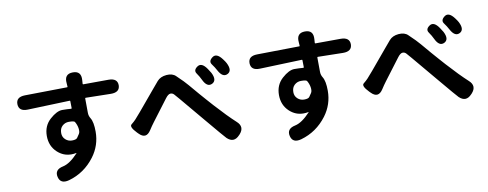

<svg xmlns="http://www.w3.org/2000/svg" viewBox="-69 -1152 3999 1572"><g transform="rotate(-10 1930.0 -365.5)"><path d="M399 64Q326 84 311 22Q296 -41 370 -56Q427 -68 496 -142Q499 -146 494 -145Q476 -141 454 -141Q389 -141 339 -187Q282 -240 282 -324Q282 -408 340 -460Q398 -512 443 -512Q482 -512 517 -509Q522 -509 522 -514L521 -571Q521 -576 516 -576L167 -564Q92 -561 90 -622Q89 -682 164 -683L515 -688Q520 -688 519 -693L517 -722Q509 -799 581 -800Q653 -801 647 -724L645 -694Q645 -689 650 -689L859 -690Q934 -690 934 -631Q933 -572 858 -573L650 -577Q645 -577 645 -572L646 -453Q646 -427 660 -405Q682 -370 682 -290Q682 -176 614 -85Q530 27 399 64ZM479 -252Q514 -252 523.5 -265.5Q533 -279 543.5 -295Q554 -311 549 -343Q544 -372 529 -397Q523 -407 479 -407Q448 -407 425 -386Q402 -365 402 -327Q402 -294 425 -273Q448 -252 479 -252Z M1833 -57Q1782 -2 1728 -53Q1716 -64 1577 -230L1405 -435Q1381 -463 1368.5 -477Q1356 -491 1338 -490Q1320 -489 1298 -460L1165 -284Q1143 -255 1124 -225Q1080 -156 1024 -214L1014 -224Q960 -280 982 -297.5Q1004 -315 1019 -331Q1044 -358 1067 -386L1206 -552Q1230 -581 1255 -610Q1282 -641 1332.5 -645.5Q1383 -650 1411 -622Q1437 -596 1464 -570Q1480 -555 1570 -448L1620 -391Q1644 -363 1669 -336Q1767 -228 1833 -168Q1889 -118 1838 -62ZM1689 -510Q1645 -489 1613 -557Q1600 -585 1579 -615Q1558 -645 1596 -671Q1634 -697 1676 -635Q1693 -610 1699 -599Q1733 -532 1689 -510ZM1828 -567Q1785 -545 1750 -611Q1736 -638 1714.5 -667Q1693 -696 1730 -724Q1767 -752 1812 -692Q1830 -668 1836 -656Q1870 -589 1828 -567Z M2329 64Q2256 84 2241 22Q2226 -41 2300 -56Q2357 -68 2426 -142Q2429 -146 2424 -145Q2406 -141 2384 -141Q2319 -141 2269 -187Q2212 -240 2212 -324Q2212 -408 2270 -460Q2328 -512 2373 -512Q2412 -512 2447 -509Q2452 -509 2452 -514L2451 -571Q2451 -576 2446 -576L2097 -564Q2022 -561 2020 -622Q2019 -682 2094 -683L2445 -688Q2450 -688 2449 -693L2447 -722Q2439 -799 2511 -800Q2583 -801 2577 -724L2575 -694Q2575 -689 2580 -689L2789 -690Q2864 -690 2864 -631Q2863 -572 2788 -573L2580 -577Q2575 -577 2575 -572L2576 -453Q2576 -427 2590 -405Q2612 -370 2612 -290Q2612 -176 2544 -85Q2460 27 2329 64ZM2409 -252Q2444 -252 2453.5 -265.5Q2463 -279 2473.5 -295Q2484 -311 2479 -343Q2474 -372 2459 -397Q2453 -407 2409 -407Q2378 -407 2355 -386Q2332 -365 2332 -327Q2332 -294 2355 -273Q2378 -252 2409 -252Z M3763 -57Q3712 -2 3658 -53Q3646 -64 3507 -230L3335 -435Q3311 -463 3298.5 -477Q3286 -491 3268 -490Q3250 -489 3228 -460L3095 -284Q3073 -255 3054 -225Q3010 -156 2954 -214L2944 -224Q2890 -280 2912 -297.5Q2934 -315 2949 -331Q2974 -358 2997 -386L3136 -552Q3160 -581 3185 -610Q3212 -641 3262.5 -645.5Q3313 -650 3341 -622Q3367 -596 3394 -570Q3410 -555 3500 -448L3550 -391Q3574 -363 3599 -336Q3697 -228 3763 -168Q3819 -118 3768 -62ZM3619 -510Q3575 -489 3543 -557Q3530 -585 3509 -615Q3488 -645 3526 -671Q3564 -697 3606 -635Q3623 -610 3629 -599Q3663 -532 3619 -510ZM3758 -567Q3715 -545 3680 -611Q3666 -638 3644.5 -667Q3623 -696 3660 -724Q3697 -752 3742 -692Q3760 -668 3766 -656Q3800 -589 3758 -567Z"/></g></svg>

Font: Resource Han Rounded KR
Style: Bold
Weight: 700
Designer: Cyano Hao (round all glyphs); Ryoko NISHIZUKA 西塚涼子 (kana, bopomofo & ideographs); Paul D. Hunt (Latin, Greek & Cyrillic)
Foundry: Cyano Hao
Version: 0.990